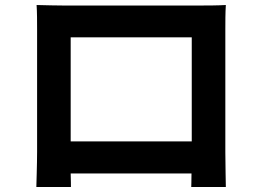

<svg xmlns="http://www.w3.org/2000/svg" viewBox="-20 -729 1040 766"><path d="M126 -709C128 -681 128 -640 128 -612V-123C128 -75 125 12 125 17H263C263 14 263 -9 262 -37H744C744 -8 743 15 743 17H881C881 13 879 -83 879 -122V-612C879 -642 879 -679 881 -709C845 -707 807 -707 782 -707H232C205 -707 167 -708 126 -709ZM262 -580H745V-165H262Z"/></svg>

Font: DAIFUKU Sans JP
Style: Bold
Weight: 700
Designer: Original font ‘Source Han Sans JP’ : Ryoko NISHIZUKA  (kana, bopomofo & ideographs); Paul D. Hunt (Latin, Greek & Cyrill
Foundry: Daifuku
Version: Version 1.001